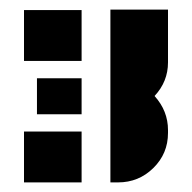

<svg xmlns="http://www.w3.org/2000/svg" viewBox="-20 -720 400 400"><path d="M210 -700H330V-590Q330 -550 302 -520Q330 -489 330 -449V-443Q330 -400 299.5 -370Q269 -340 226 -340H210ZM30 -340V-446H150V-340ZM30 -593V-699H150V-593ZM57 -482V-557H150V-482Z"/></svg>

Font: Promplate
Style: Bold
Weight: 400
Designer: Evgeny Tarasenko
Foundry: Evgeny Tarasenko
Version: Version 1.000